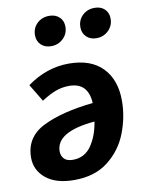

<svg xmlns="http://www.w3.org/2000/svg" viewBox="-89 -854 707 933"><g transform="rotate(-10 264.5 -387.5)"><path d="M496 -324Q496 -244 466 -166Q436 -88 370 -36Q304 16 202 16Q112 16 62.5 -24.5Q13 -65 13 -127Q13 -228 106 -274.5Q199 -321 354 -337Q349 -439 255 -439Q220 -439 188 -427Q156 -415 118 -390L66 -476Q163 -546 272 -546Q381 -546 438.5 -486.5Q496 -427 496 -324ZM347 -247Q155 -230 155 -133Q155 -112 168.5 -97Q182 -82 212 -82Q270 -82 303 -129.5Q336 -177 347 -247ZM135 -710Q135 -745 159 -768Q183 -791 219 -791Q250 -791 269 -773Q288 -755 288 -726Q288 -691 263.5 -667.5Q239 -644 204 -644Q173 -644 154 -662.5Q135 -681 135 -710ZM359 -710Q359 -745 383 -768Q407 -791 443 -791Q474 -791 492.5 -773Q511 -755 511 -726Q511 -691 486.5 -667.5Q462 -644 427 -644Q397 -644 378 -662.5Q359 -681 359 -710Z"/></g></svg>

Font: Fira Sans SemiBold
Style: Italic
Weight: 600
Italic angle: -8°
Designer: bBox Type GmbH & Carrois Corporate GbR & Edenspiekermann AG
Foundry: bBox Type GmbH & Carrois Corporate GbR & Edenspiekermann AG
Version: Version 4.301